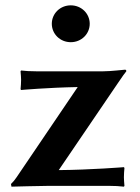

<svg xmlns="http://www.w3.org/2000/svg" viewBox="-20 -696 524 719"><path d="M271 -370 42 -32C34 -20 30 -16 21 -7L23 3C23 3 134 0 162 0H388C408 0 429 1 444 3L446 0C445 -13 444 -23 444 -32C444 -41 445 -59 446 -67L444 -70C444 -70 320 -60 200 -59L423 -387C440 -412 447 -422 453 -429C453 -433 452 -435 448 -435C443 -435 396 -429 367 -429H115C95 -429 74 -430 59 -432L57 -429C58 -416 59 -406 59 -397C59 -388 58 -370 57 -362L59 -359C59 -359 159 -368 271 -370ZM174 -607C174 -569 205 -538 245 -538C285 -538 316 -569 316 -607C316 -645 285 -676 245 -676C205 -676 174 -645 174 -607Z"/></svg>

Font: Libertinus Sans
Style: Bold
Weight: 700
Designer: Philipp H. Poll, Khaled Hosny
Foundry: Caleb Maclennan
Version: Version 7.050;RELEASE